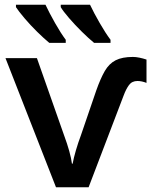

<svg xmlns="http://www.w3.org/2000/svg" viewBox="-20 -786 640 806"><path d="M215 0 3 -542H135L249 -218Q276 -145 282 -99H285Q289 -122 298.5 -154.5Q308 -187 320 -219L384 -406Q402 -457 420 -488Q438 -519 465.5 -533Q493 -547 538 -547Q550 -547 565 -544Q580 -541 595 -536V-438Q585 -442 575.5 -444Q566 -446 557 -446Q534 -446 521.5 -429Q509 -412 499 -385L352 0ZM375 -606Q353 -624 324 -652.5Q295 -681 270 -710Q245 -739 235 -756V-766H358Q374 -732 398.5 -689.5Q423 -647 444 -619V-606ZM187 -606Q165 -624 136 -652.5Q107 -681 82.5 -710Q58 -739 47 -756V-766H171Q187 -732 211 -689.5Q235 -647 256 -619V-606Z"/></svg>

Font: Noto Sans Mono SemiBold
Style: Regular
Weight: 600
Designer: Monotype Design Team
Foundry: Monotype Imaging Inc.
Version: Version 2.014; ttfautohint (v1.8.4.7-5d5b)